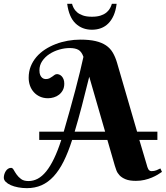

<svg xmlns="http://www.w3.org/2000/svg" viewBox="-100 -937 866 1003"><path d="M460.9 -206.1H276.9Q256.3 -141.6 232.7 -94.2Q209 -46.9 180.2 -15.6Q151.4 15.6 116.9 30.8Q82.5 45.9 40 45.9Q16.6 45.9 -5.1 41.7Q-26.9 37.6 -43.5 30.3Q-60.1 22.9 -70.1 12.9Q-80.1 2.9 -80.1 -8.8Q-80.1 -17.6 -77.4 -26.6Q-74.7 -35.6 -69.8 -43.2Q-64.9 -50.8 -57.9 -55.4Q-50.8 -60.1 -42 -60.1Q-34.2 -60.1 -28.3 -49.3Q-22.5 -38.6 -13.4 -25.6Q-4.4 -12.7 9.8 -2Q23.9 8.8 48.8 8.8Q74.2 8.8 97.2 -3.4Q120.1 -15.6 141.4 -41.7Q162.6 -67.9 182.1 -108.4Q201.7 -148.9 220.2 -206.1H105V-249H232.9Q249 -303.7 264.4 -359.4Q279.8 -415 293.5 -466.3Q307.1 -517.6 317.9 -562.3Q328.6 -606.9 335.9 -640.1Q326.2 -667.5 309.3 -676.8Q292.5 -686 264.2 -686Q237.8 -686 209.7 -678Q181.6 -669.9 158.7 -655Q135.7 -640.1 120.8 -618.4Q106 -596.7 106 -569.8Q106 -554.2 110.1 -544.9Q114.3 -535.6 119.9 -531Q125.5 -526.4 130.9 -525.1Q136.2 -523.9 139.2 -523.9Q150.9 -523.9 158.9 -528.1Q167 -532.2 173.1 -536.9Q179.2 -541.5 185.1 -545.7Q190.9 -549.8 198.2 -549.8Q203.6 -549.8 210.2 -547.1Q216.8 -544.4 222.4 -538.6Q228 -532.7 231.9 -523.2Q235.8 -513.7 235.8 -500Q235.8 -480.5 228.3 -466.3Q220.7 -452.1 208.7 -442.6Q196.8 -433.1 181.4 -428.5Q166 -423.8 150.9 -423.8Q127.4 -423.8 108.6 -432.4Q89.8 -440.9 76.7 -455.6Q63.5 -470.2 56.6 -489.7Q49.8 -509.3 49.8 -530.8Q49.8 -563 60.5 -590.1Q71.3 -617.2 90.3 -639.4Q109.4 -661.6 135.3 -678.5Q161.1 -695.3 191.2 -706.8Q221.2 -718.3 253.9 -724.1Q286.6 -730 319.8 -730Q366.7 -730 399.2 -722.4Q431.6 -714.8 453.6 -700Q475.6 -685.1 489 -662.4Q502.4 -639.6 511.2 -609.9L616.2 -249H722.2V-206.1H627.9L666 -78.1Q668 -70.8 669.9 -64.5Q671.9 -58.1 674.6 -53.5Q677.2 -48.8 681.4 -45.9Q685.5 -43 691.9 -43Q705.6 -43 717.3 -47.6Q729 -52.2 737.8 -57.1L746.1 -39.1Q737.3 -32.7 723.9 -24.7Q710.4 -16.6 693.1 -9.3Q675.8 -2 654.8 2.9Q633.8 7.8 609.9 7.8Q576.7 7.8 556.4 -0.5Q536.1 -8.8 524.7 -21Q513.2 -33.2 508.1 -46.9Q502.9 -60.5 500 -70.8ZM366.2 -536.1Q346.2 -454.6 327.4 -382.8Q308.6 -311 290 -249H449.2ZM380.4 -781.7Q329.1 -781.7 294.7 -814.5Q260.3 -847.2 251 -917H276.4Q278.8 -906.7 284.9 -895Q291 -883.3 302.7 -873Q314.5 -862.8 333.3 -856.2Q352.1 -849.6 380.4 -849.6Q408.2 -849.6 427 -856.2Q445.8 -862.8 457.5 -873Q469.2 -883.3 475.3 -895Q481.4 -906.7 484.4 -917H509.3Q504.9 -881.8 493.7 -856.4Q482.4 -831.1 465.8 -814.5Q449.2 -797.9 427.5 -789.8Q405.8 -781.7 380.4 -781.7Z"/></svg>

Font: Berkshire Swash
Style: Regular
Weight: 400
Designer: Astigmatic (AOETI)
Foundry: Astigmatic (AOETI)
Version: Version 1.001